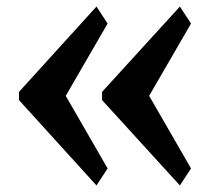

<svg xmlns="http://www.w3.org/2000/svg" viewBox="-20 -555 662 587"><path d="M38 -249V-274L275 -535L309 -483L181 -262L309 -40L275 12ZM292 -249V-274L530 -535L564 -483L436 -262L564 -40L530 12Z"/></svg>

Font: Taviraj ExtraBold
Style: Regular
Weight: 800
Designer: Katatrad Team
Foundry: CadsonDemak
Version: Version 1.001